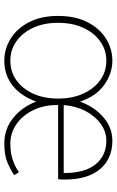

<svg xmlns="http://www.w3.org/2000/svg" viewBox="155 -685 542 892"><g transform="rotate(90 426.0 -239.0)"><path d="M262 12Q207 12 159.5 -17.5Q112 -47 83 -103Q54 -159 54 -238Q54 -318 83 -374.5Q112 -431 159.5 -460.5Q207 -490 262 -490Q321 -490 374 -452.5Q427 -415 452 -340Q478 -409 526 -449.5Q574 -490 634 -490Q689 -490 729.5 -464.5Q770 -439 792 -390Q814 -341 814 -270Q814 -263 814 -255Q814 -247 812 -238H468Q467 -174 491 -124Q515 -74 556 -45Q597 -16 648 -16Q689 -16 722 -27Q755 -38 780 -56L794 -34Q767 -16 733.5 -2Q700 12 646 12Q580 12 529 -28.5Q478 -69 452 -136Q425 -63 376 -25.5Q327 12 262 12ZM262 -16Q313 -16 352.5 -44Q392 -72 415 -122Q438 -172 438 -238Q438 -304 415 -354.5Q392 -405 352.5 -433.5Q313 -462 262 -462Q212 -462 172 -433.5Q132 -405 109 -354.5Q86 -304 86 -238Q86 -172 109 -122Q132 -72 172 -44Q212 -16 262 -16ZM468 -264H784Q784 -363 743 -412.5Q702 -462 634 -462Q592 -462 556 -436.5Q520 -411 496.5 -366.5Q473 -322 468 -264Z"/></g></svg>

Font: SourceSans3VF
Style: Regular
Weight: 200
Designer: Paul D. Hunt
Foundry: Adobe
Version: Version 3.052;hotconv 1.1.0;makeotfexe 2.6.0